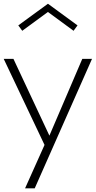

<svg xmlns="http://www.w3.org/2000/svg" viewBox="-20 -784 519 1040"><path d="M221.2 1 0 -465.3H52.7L247.6 -49.3L425.8 -465.3H478.5L168 236.3H115.7ZM79.1 -646.5 239.7 -763.7 399.9 -646.5 378.4 -617.2 239.7 -719.2 100.6 -617.2Z"/></svg>

Font: Spartan MB Light
Style: Regular
Weight: 300
Designer: Matt Bailey, Mirko Velimirovic
Foundry: Matt Bailey
Version: Version 1.005